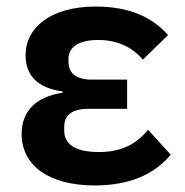

<svg xmlns="http://www.w3.org/2000/svg" viewBox="-20 -554 565 586"><path d="M432 -158C396 -114 350 -90 283 -90C208 -90 176 -114 176 -156V-167C176 -204 202 -222 250 -222H368V-311H259C214 -311 189 -330 189 -365V-375C189 -408 217 -432 280 -432C338 -432 384 -410 416 -372L493 -447C443 -503 373 -534 272 -534C135 -534 58 -470 58 -385C58 -323 96 -285 171 -275V-271C93 -259 46 -218 46 -145C46 -50 128 12 269 12C375 12 452 -22 501 -82Z"/></svg>

Font: Braiins Sans SemiBold
Style: Regular
Weight: 600
Designer: Mike Abbink, Paul van der Laan, Pieter van Rosmalen, Jiri Chlebus, Lubos Buracinsky
Foundry: Bold Monday, Sudetype
Version: Version 1.000;hotconv 1.0.109;makeotfexe 2.5.65596